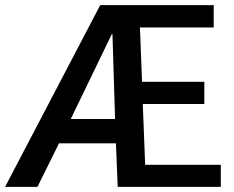

<svg xmlns="http://www.w3.org/2000/svg" viewBox="-38 -731 916 751"><path d="M399.4 -597.7 238.8 -265.6H412.1L401.9 -597.2Q400.9 -597.2 400.6 -597.4Q400.4 -597.7 399.4 -597.7ZM825.7 -86.4V0H422.4L415.5 -170.4H192.9L108.4 0H-18.1L354 -710.9H797.9V-623.5H509.3L517.6 -411.1H761.2V-324.2H520.5L529.8 -86.4Z"/></svg>

Font: Ufes Sans Medium
Style: Regular
Weight: 500
Designer: Ricardo Esteves & Filipe Motta
Foundry: ProDesignUfes - Ricardo Esteves, Filipe Motta (This is a derivative work, based on Roboto family, by Christian Robertson
Version: Version 2.0